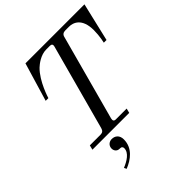

<svg xmlns="http://www.w3.org/2000/svg" viewBox="-259 -863 1261 1261"><g transform="rotate(-45 372.0 -232.0)"><path d="M168 231 176 248C237 224 300 178 300 98C300 58 274 40 245 40C221 40 200 57 200 84C200 103 212 122 237 122C240 122 246 122 252 124C259 129 261 135 261 141C261 184 212 213 168 231ZM106 0H448L456 -32H356C338 -32 334 -41 338 -59L499 -653C503 -672 516 -680 535 -680H568C607 -680 668 -659 668 -548C668 -494 656 -444 656 -444H681L744 -712H196L116 -444H141C141 -445 177 -564 242 -627C259 -643 305 -680 357 -680H390C406 -680 414 -673 408 -653L247 -59C242 -41 232 -32 214 -32H114Z"/></g></svg>

Font: Old Standard
Style: Italic
Weight: 400
Italic angle: -15.2°
Designer: Alexey Kryukov <alexios@thessalonica.org.ru>
Version: Version 2.0